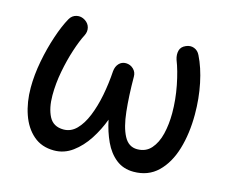

<svg xmlns="http://www.w3.org/2000/svg" viewBox="-83 -625 923 776"><g transform="rotate(15 378.5 -237.0)"><path d="M184.1 -503.4Q199.7 -493.2 203.9 -476.6Q208 -460 199.7 -443.4Q185.1 -415.5 170.7 -371.3Q156.2 -327.1 146.5 -276.1Q136.7 -225.1 136.7 -175.3Q136.7 -122.1 154.5 -87.6Q172.4 -53.2 215.3 -53.2Q246.1 -53.2 269.3 -76.7Q292.5 -100.1 308.8 -140.1Q325.2 -180.2 335 -230.2Q344.7 -280.3 348.1 -333Q350.1 -353 361.6 -365.2Q373 -377.4 390.6 -377.4Q409.2 -377 422.1 -364.5Q435.1 -352.1 435.1 -333.5Q435.5 -252 442.4 -188.5Q449.2 -125 468.3 -89.1Q487.3 -53.2 523.4 -53.2Q559.6 -53.2 581.5 -78.1Q603.5 -103 613.3 -143.3Q623 -183.6 623 -230.5Q623 -286.6 611.6 -345Q600.1 -403.3 584 -443.8Q577.6 -463.9 582 -481.2Q586.4 -498.5 606 -506.8Q623.5 -514.6 639.9 -508.5Q656.2 -502.4 664.6 -484.9Q687.5 -439 700.2 -377.4Q712.9 -315.9 712.9 -249Q712.9 -168.9 693.4 -103.8Q673.8 -38.6 633.8 0Q593.8 38.6 532.7 38.6Q489.7 38.6 459.2 14.4Q428.7 -9.8 409.9 -50.3Q391.1 -90.8 381.3 -138.7Q364.7 -93.8 338.4 -53.2Q312 -12.7 277.1 12.9Q242.2 38.6 199.7 38.6Q147.9 38.6 113.3 8.5Q78.6 -21.5 61.3 -71.8Q43.9 -122.1 43.9 -182.6Q43.9 -235.8 54.9 -293.7Q65.9 -351.6 83.3 -403.3Q100.6 -455.1 119.6 -488.8Q129.4 -506.3 148.2 -510.5Q167 -514.6 184.1 -503.4Z"/></g></svg>

Font: Mikhak-DS1-FD Medium
Style: Regular
Weight: 500
Designer: Amin Abedi
Version: Version 3.2